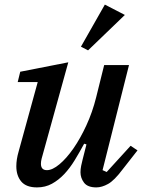

<svg xmlns="http://www.w3.org/2000/svg" viewBox="-20 -803 625 835"><path d="M141 12Q94 12 72.5 -13.5Q51 -39 51 -80Q51 -95 53.5 -111Q56 -127 61 -144L144 -446H57L68 -491L277 -532L161 -113Q158 -101 158 -91Q158 -63 184 -63Q208 -63 238.5 -88.5Q269 -114 299 -157Q329 -200 355.5 -257.5Q382 -315 398 -379L433 -520H541L426 -63L444 -55L548 -169L578 -149L513 -66Q477 -18 450 -3Q423 12 399 12Q361 12 345.5 -8.5Q330 -29 330 -54Q330 -67 333 -82Q336 -97 339 -108L356 -175L346 -178Q326 -141 305 -106.5Q284 -72 259.5 -46Q235 -20 206 -4Q177 12 141 12ZM332 -600 436 -783 523 -738 363 -584Z"/></svg>

Font: IBM Plex Serif Medium
Style: Italic
Weight: 500
Italic angle: -14°
Designer: Mike Abbink, Paul van der Laan, Pieter van Rosmalen
Foundry: Bold Monday
Version: Version 2.5